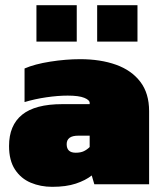

<svg xmlns="http://www.w3.org/2000/svg" viewBox="-20 -713 627 743"><path d="M121 -552V-693H277V-552ZM356 -552V-693H512V-552ZM182 10Q137 10 99 -6Q61 -22 38 -57Q15 -92 15 -148Q15 -228 65.5 -269Q116 -310 221 -310H327V-315Q327 -326 306 -334.5Q285 -343 242 -343Q204 -343 159.5 -336.5Q115 -330 75 -318V-448Q114 -465 174.5 -474.5Q235 -484 290 -484Q369 -484 429 -462.5Q489 -441 523 -396.5Q557 -352 557 -283V0H345L335 -34Q311 -15 273.5 -2.5Q236 10 182 10ZM273 -122Q292 -122 304.5 -128Q317 -134 327 -144V-188H283Q238 -188 238 -155Q238 -122 273 -122Z"/></svg>

Font: Kanit Black
Style: Regular
Weight: 900
Designer: Katatrad Team
Foundry: CadsonDemak
Version: Version 2.000; ttfautohint (v1.8.3)